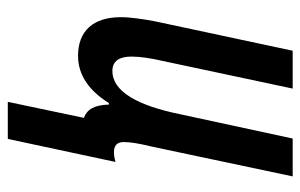

<svg xmlns="http://www.w3.org/2000/svg" viewBox="-159 -421 770 492"><g transform="rotate(90 226.0 -175.0)"><path d="M241 190H336L395 -86C385 -83 377 -82 370 -82C354 -82 344 -89 344 -107C344 -124 348 -148 355 -176L432 -540H335L273 -253C251 -144 215 -78 162 -78C136 -78 125 -96 125 -127C125 -148 129 -176 136 -206L207 -540H110L35 -189C29 -158 24 -124 24 -100C24 -28 60 10 123 10C171 10 212 -17 244 -69H248C249 -32 260 -13 282 -5Z"/></g></svg>

Font: Noto Sans UI Condensed Medium
Style: Italic
Weight: 500
Width: 3
Italic angle: -12°
Designer: Monotype Design Team
Foundry: Monotype Imaging Inc.
Version: Version 1.901